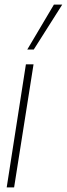

<svg xmlns="http://www.w3.org/2000/svg" viewBox="-20 -810 289 830"><path d="M41 0H9L92 -532H125ZM98 -596 213 -790H249L126 -596Z"/></svg>

Font: Georama Condensed ExtraLight
Style: Italic
Weight: 200
Width: 3
Italic angle: -9°
Designer: Jean-Baptiste Levee
Foundry: Production Type
Version: Version 1.000